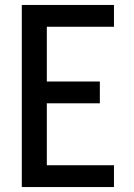

<svg xmlns="http://www.w3.org/2000/svg" viewBox="-20 -755 540 775"><path d="M68 0V-735H440V-647H169V-426H383V-338H169V-88H440V0Z"/></svg>

Font: Iosevka SS04 Semibold
Style: Regular
Weight: 600
Monospace: yes
Designer: Belleve Invis
Foundry: Belleve Invis
Version: Version 19.0.0; ttfautohint (v1.8.4)